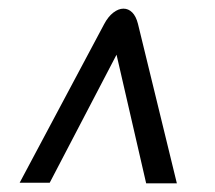

<svg xmlns="http://www.w3.org/2000/svg" viewBox="-20 -552 498 444"><path d="M265.5 -532Q277 -532 285.8 -523.2Q294.5 -514.5 299 -497L389 -128H318L249.5 -425.5L95 -129.5H25.5L221 -496.5Q230 -513.5 242 -522.8Q254 -532 265.5 -532Z"/></svg>

Font: 1883 Sans
Style: Italic
Weight: 400
Italic angle: -8°
Designer: 1883 Sans project is a fork of Public Sans.
Version: Version 1.009